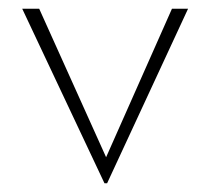

<svg xmlns="http://www.w3.org/2000/svg" viewBox="-20 -405 483 441"><path d="M220 16 31 -385H70L234 -21L214 -22L375 -385H412L226 16Z"/></svg>

Font: Josefin Sans ExtraLight
Style: Regular
Weight: 250
Designer: Santiago Orozco
Foundry: Typemade
Version: Version 2.000